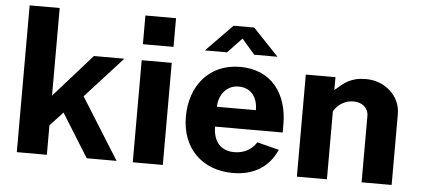

<svg xmlns="http://www.w3.org/2000/svg" viewBox="-51 -873 2176 993"><g transform="rotate(5 1036.5 -376.0)"><path d="M384 -318 577 -530H419L221 -307V-762H65V0H221V-153L288 -225L428 0H583Z M667 -530V0H823V-530ZM666 -762V-613H825V-762Z M1426 -221V-263C1426 -422 1341 -540 1178 -540C1015 -540 920 -417 920 -259C920 -94 1029 10 1187 10C1295 10 1373 -38 1414 -130L1300 -159C1275 -119 1234 -98 1185 -98C1117 -98 1075 -142 1075 -221ZM1076 -324C1075 -380 1113 -438 1178 -438C1248 -438 1278 -385 1278 -324ZM1365 -609 1232 -749H1125L988 -609H1103L1177 -687L1244 -609Z M1675 0V-353C1697 -391 1735 -413 1777 -413C1822 -413 1855 -387 1855 -344V0H2011V-368C2011 -463 1929 -534 1832 -534C1751 -534 1719 -503 1673 -463V-530H1519V0Z"/></g></svg>

Font: Cheyenne Sans
Style: Bold
Weight: 700
Designer: The Public Sans project authors (U.S. Web Design System), Libre Franklin designed by Pablo Impallari and Rodrigo Fuenzal
Foundry: The Cheyenne Sans Project Authors
Version: Version 2.007